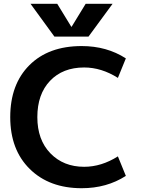

<svg xmlns="http://www.w3.org/2000/svg" viewBox="-20 -983 743 1013"><path d="M358 -842 432 -963H574L447 -790H267L141 -963H282L356 -842ZM424 -627Q311 -627 244 -556.5Q177 -486 177 -365Q177 -245 246 -174Q315 -103 424 -103Q515 -103 602 -158L644 -55Q543 10 411 10Q240 10 137 -91.5Q34 -193 34 -365Q34 -538 135 -639Q236 -740 411 -740Q543 -740 644 -675L602 -572Q515 -627 424 -627Z"/></svg>

Font: M PLUS 1p
Style: Bold
Weight: 700
Version: Version 1.062